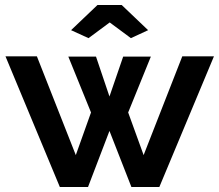

<svg xmlns="http://www.w3.org/2000/svg" viewBox="-20 -750 879 770"><path d="M711 -524H838L619 0H507L419 -225L333 0H220L2 -524H128L284 -128L345 -299L254 -523H365L419 -363L474 -523H585L494 -299L556 -128ZM265 -629 371 -730H468L574 -629L505 -597L420 -660L335 -597Z"/></svg>

Font: YasnoRaleway
Style: Bold
Weight: 700
Designer: Matt McInerney, Pablo Impallari, Rodrigo Fuenzalida
Foundry: Matt McInerney, Pablo Impallari, Rodrigo Fuenzalida
Version: Version 4.026